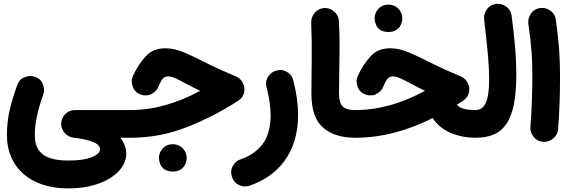

<svg xmlns="http://www.w3.org/2000/svg" viewBox="-20 -686 3053 1029"><path d="M17.1 39.6C17.1 210.4 143.1 323.7 342.8 323.7C404.3 323.7 458.5 315.4 505.9 298.8C600.1 265.1 656.7 206.1 656.7 137.2C656.7 109.4 646.5 81.1 625.5 52.2H678.7C699.2 52.2 716.8 44.9 731 30.3C745.1 15.6 752.4 -2 752.4 -22C752.4 -42.5 745.1 -60.1 731 -74.7C716.8 -88.9 699.2 -96.2 678.7 -96.2H382.3C360.8 -96.2 343.3 -88.9 329.1 -73.7C314.9 -58.6 308.1 -41.5 308.1 -22.9V-16.6C311.5 18.6 338.4 47.4 373 51.8C468.3 63 516.1 83.5 516.1 113.3C516.1 130.4 501 145 471.2 156.7C441.4 168.5 400.4 174.3 348.6 174.3C224.1 174.3 166.5 135.7 166.5 35.6C166.5 -23.4 181.6 -95.2 211.9 -179.2C214.8 -187.5 216.3 -196.3 216.3 -204.6C216.3 -214.8 212.9 -227.5 206.5 -242.2C199.7 -256.8 186.5 -267.6 167.5 -274.4C159.2 -277.3 150.9 -278.8 142.6 -278.8C131.8 -278.8 119.1 -275.4 104.5 -269C89.8 -262.2 79.1 -249 72.3 -230C54.2 -179.7 40.5 -134.3 31.2 -93.3C22 -51.8 17.1 -7.8 17.1 39.6Z M866.7 -427.2C822.8 -427.2 788.1 -413.6 762.2 -385.7C736.3 -357.9 712.9 -322.8 692.9 -280.3C688.5 -270 686 -259.3 686 -249C686 -241.7 688 -231.4 692.4 -218.8C696.8 -206.1 705.6 -195.3 719.2 -186.5C731.9 -178.7 744.6 -174.8 757.3 -174.8C759.3 -174.8 764.6 -175.3 772.9 -175.8C781.2 -176.3 791 -180.7 802.7 -189C814.5 -197.3 822.3 -206.5 826.7 -216.8C835.9 -238.8 844.2 -254.4 851.1 -263.2C857.9 -272 868.2 -276.4 881.3 -276.4C904.3 -276.4 933.6 -261.2 973.1 -239.7C998.5 -225.6 1024.9 -212.9 1052.7 -199.2C929.2 -132.3 805.2 -96.2 678.7 -96.2C658.2 -96.2 640.6 -88.9 626 -74.2C611.3 -59.1 604 -42 604 -22C604 -2 611.3 15.1 626 30.3C640.6 44.9 658.2 52.2 678.7 52.2C782.2 52.2 881.3 34.2 975.6 -2.4C1069.8 -38.6 1163.1 -85.9 1255.4 -145C1278.3 -160.2 1290 -181.2 1290 -208C1290 -236.8 1271 -265.6 1245.1 -275.9C1173.3 -306.6 1115.7 -332.5 1070.8 -356C1036.6 -373.5 1002 -389.6 967.3 -404.8C932.1 -419.9 898.4 -427.2 866.7 -427.2ZM832 159.2C832 169.9 834 180.7 837.9 191.4C846.2 213.4 865.2 233.4 905.8 233.4C964.8 233.4 980.5 188 980.5 159.2C980.5 146.5 976.6 133.8 968.8 120.6C956.5 101.6 935.5 86.9 904.8 86.9C883.8 86.9 866.2 94.2 852.5 109.4C838.9 124 832 140.6 832 159.2Z M1454.6 -305.7C1424.8 -295.4 1405.8 -265.6 1405.8 -240.2C1405.8 -232.9 1406.7 -225.6 1408.7 -217.8C1422.9 -162.6 1430.2 -112.8 1430.2 -68.4C1430.2 -3.4 1416 48.3 1387.7 85.9C1358.9 123.5 1319.8 150.9 1269.5 168C1253.4 173.3 1240.7 182.6 1231.9 196.3C1223.1 210 1218.8 223.1 1218.8 235.8C1218.8 243.7 1220.2 252 1222.7 260.7C1228 278.8 1238.3 292 1252.4 300.8C1266.6 309.1 1279.8 313.5 1292 313.5C1300.3 313.5 1308.6 312 1317.4 309.1C1469.7 258.3 1577.6 131.8 1577.6 -68.4C1577.6 -127.4 1568.8 -189.9 1551.8 -254.9C1547.4 -272.9 1538.1 -287.1 1523.9 -296.9C1509.3 -306.2 1495.6 -311 1482.9 -311C1474.1 -311 1464.8 -309.1 1454.6 -305.7Z M1648.9 -184.1C1648.9 -98.6 1669.9 -38.1 1711.4 -2C1752.9 34.2 1810.5 52.2 1883.3 52.2H1883.8C1904.3 52.2 1921.9 44.9 1936 30.3C1950.2 15.6 1957.5 -2 1957.5 -22C1957.5 -42.5 1950.2 -60.1 1936 -74.7C1921.9 -88.9 1904.3 -96.2 1883.8 -96.2H1883.3C1850.6 -96.2 1828.1 -103 1815.9 -116.2C1803.2 -129.4 1796.9 -152.3 1796.9 -186C1796.9 -230.5 1797.4 -272.5 1798.3 -312.5C1799.8 -392.6 1799.8 -438 1799.8 -443.8C1799.8 -483.4 1798.8 -525.9 1796.4 -571.3C1795.9 -591.8 1788.1 -608.9 1772.9 -622.6C1757.8 -636.2 1740.7 -643.1 1721.7 -643.1H1719.2C1699.2 -642.1 1682.1 -634.3 1668.5 -619.6C1654.8 -604.5 1647.9 -587.4 1647.9 -568.4V-565.4C1653.8 -414.6 1648.9 -315.4 1648.9 -184.1Z M2071.8 -427.2C2027.8 -427.2 1993.2 -413.6 1967.3 -385.7C1941.4 -357.9 1918 -322.8 1897.9 -280.3C1893.6 -270 1891.1 -259.3 1891.1 -249C1891.1 -241.7 1893.1 -231.4 1897.5 -218.8C1901.9 -206.1 1910.6 -195.3 1924.3 -186.5C1937 -178.7 1949.7 -174.8 1962.4 -174.8C1964.4 -174.8 1969.7 -175.3 1978 -175.8C1986.3 -176.3 1996.1 -180.7 2007.8 -189C2019.5 -197.3 2027.3 -206.5 2031.7 -216.8C2041 -238.8 2049.3 -254.4 2056.2 -263.2C2063 -272 2073.2 -276.4 2086.4 -276.4C2109.4 -276.4 2138.7 -261.2 2178.2 -239.7C2203.6 -225.6 2230 -212.9 2257.8 -199.2C2134.3 -132.3 2010.3 -96.2 1883.8 -96.2C1863.3 -96.2 1845.7 -88.9 1831.1 -74.2C1816.4 -59.1 1809.1 -42 1809.1 -22C1809.1 -2 1816.4 15.1 1831.1 30.3C1845.7 44.9 1863.3 52.2 1883.8 52.2C2030.3 52.2 2166.5 12.7 2298.8 -53.2C2321.8 -17.6 2354 8.8 2395.5 26.4C2437 43.5 2481 52.2 2528.3 52.2H2528.8C2549.3 52.2 2566.9 44.9 2581.1 30.3C2595.2 15.6 2602.5 -2 2602.5 -22C2602.5 -42.5 2595.2 -60.1 2581.1 -74.7C2566.9 -88.9 2549.3 -96.2 2528.8 -96.2H2528.3C2475.1 -96.2 2444.3 -106 2428.2 -125C2439 -131.3 2449.7 -138.2 2460.4 -145C2483.4 -160.2 2495.1 -181.2 2495.1 -208C2495.1 -236.8 2476.1 -265.6 2450.2 -275.9C2378.4 -306.6 2320.8 -332.5 2275.9 -356C2241.7 -373.5 2207 -389.6 2172.4 -404.8C2137.2 -419.9 2103.5 -427.2 2071.8 -427.2ZM1987.8 -588.9C1987.8 -578.1 1989.7 -567.4 1993.7 -556.6C2002 -534.7 2021 -514.6 2061.5 -514.6C2120.6 -514.6 2136.2 -560.1 2136.2 -588.9C2136.2 -601.6 2132.3 -614.3 2124.5 -627.4C2112.3 -646.5 2091.3 -661.1 2060.5 -661.1C2039.6 -661.1 2022 -653.8 2008.3 -639.2C1994.6 -624 1987.8 -607.4 1987.8 -588.9Z M2454.6 -22C2454.6 -2 2461.9 15.6 2476.6 30.3C2491.2 44.9 2508.8 52.2 2528.8 52.2C2686.5 52.2 2747.1 -44.4 2747.1 -289.1C2747.1 -332.5 2745.1 -378.4 2741.2 -426.8C2737.3 -474.6 2731 -532.7 2722.2 -601.1C2719.7 -621.1 2710.9 -637.2 2695.8 -648.4C2680.7 -659.7 2665 -665.5 2648.9 -665.5C2645.5 -665.5 2642.1 -665.5 2638.7 -665C2618.7 -662.6 2602.5 -653.8 2591.3 -638.7C2580.1 -623.5 2574.2 -607.4 2574.2 -590.8C2574.2 -587.9 2574.2 -585 2574.7 -581.5C2595.2 -407.2 2601.6 -330.1 2601.6 -262.2C2601.6 -148.4 2579.6 -96.2 2528.8 -96.2C2508.8 -96.2 2491.2 -88.9 2476.6 -74.7C2461.9 -60.1 2454.6 -42.5 2454.6 -22Z M2811.5 -559.6C2829.6 -428.2 2833 -377.9 2833 -274.9C2833 -184.6 2829.1 -86.9 2822.8 -6.3C2822.3 -3.9 2822.3 -2 2822.3 0C2822.3 17.1 2828.6 33.7 2841.3 48.8C2853.5 64 2870.1 72.3 2890.6 73.7C2893.1 74.2 2895 74.2 2897 74.2C2914.6 74.2 2931.2 67.9 2946.3 55.2C2961.4 42 2969.7 25.4 2971.2 5.4C2977.5 -74.7 2981.4 -173.3 2981.4 -267.6C2981.4 -380.9 2977.1 -447.3 2959 -579.1C2956.5 -599.1 2947.8 -615.2 2932.6 -626.5C2917.5 -637.7 2901.9 -643.6 2885.7 -643.6C2882.3 -643.6 2878.9 -643.6 2875.5 -643.1C2855.5 -640.6 2839.4 -631.8 2828.1 -616.7C2816.9 -601.6 2811 -585.9 2811 -569.8C2811 -566.4 2811 -563 2811.5 -559.6Z"/></svg>

Font: Mikhak ExtraBold
Style: Regular
Weight: 800
Designer: Amin Abedi
Version: Version 3.2